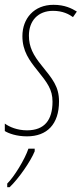

<svg xmlns="http://www.w3.org/2000/svg" viewBox="-36 -556 339 797"><path d="M76 10C159 10 209 -40 209 -135C209 -197 182 -228 137 -284C102 -327 84 -361 84 -408C84 -470 122 -511 184 -511C225 -511 250 -497 267 -485L283 -508C262 -521 233 -536 186 -536C105 -536 57 -479 57 -406C57 -344 86 -305 119 -264C161 -212 182 -184 182 -134C182 -58 149 -15 76 -15C36 -15 3 -29 -16 -43V-12C0 -2 33 10 76 10ZM-6 206V221H4C41 186 91 114 108 72V61H82C67 106 22 179 -6 206Z"/></svg>

Font: Noto Sans ExtraCondensed Thin
Style: Italic
Weight: 100
Width: 2
Italic angle: -12°
Designer: Monotype Design Team
Foundry: Monotype Imaging Inc.
Version: Version 2.013